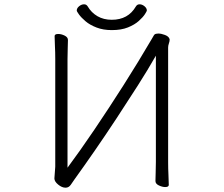

<svg xmlns="http://www.w3.org/2000/svg" viewBox="-20 -864 1040 893"><path d="M663 -815Q663 -812 654 -798Q645 -784 625.5 -766.5Q606 -749 575 -736.5Q544 -724 500 -724Q460 -724 429 -736Q398 -748 378 -765Q358 -782 347.5 -796.5Q337 -811 337 -815Q337 -826 348 -835Q359 -844 371 -844Q382 -844 388 -834Q405 -805 433.5 -788.5Q462 -772 500 -772Q576 -772 612 -834Q618 -844 629 -844Q641 -844 652 -835Q663 -826 663 -815ZM705 -605Q668 -540 620.5 -465.5Q573 -391 522 -313.5Q471 -236 420.5 -163Q370 -90 326 -29Q319 -19 309.5 -5Q300 9 285 9Q268 9 250.5 -5.5Q233 -20 233 -34Q233 -43 235 -61.5Q237 -80 237 -89V-590Q237 -621 235.5 -650Q234 -679 234 -696Q234 -706 251 -706Q265 -706 280.5 -698.5Q296 -691 296 -678Q296 -666 295 -640.5Q294 -615 294 -589V-84Q352 -162 419 -261Q486 -360 555 -468.5Q624 -577 686 -683Q691 -691 695 -698.5Q699 -706 707 -707Q710 -708 716 -708Q730 -708 747 -701.5Q764 -695 768 -684Q769 -683 769 -679Q769 -672 765.5 -662Q762 -652 762 -643V-110Q762 -79 763.5 -50Q765 -21 765 -4Q765 6 748 6Q735 6 719 -1.5Q703 -9 703 -22Q703 -34 704 -59.5Q705 -85 705 -111Z"/></svg>

Font: Moon Stars Kai HW Light
Style: Regular
Weight: 300
Designer: GuiWonder
Version: Version 1.101